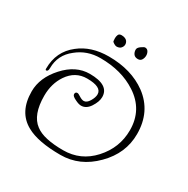

<svg xmlns="http://www.w3.org/2000/svg" viewBox="-140 -691 835 852"><g transform="rotate(30 277.0 -264.5)"><path d="M278 36Q163 36 104 3Q27 -39 27 -145Q27 -215 84 -278Q141 -341 212 -341Q311 -341 311 -279Q311 -255 292 -226Q274 -199 248 -199Q236 -199 218 -208Q196 -218 196 -228Q196 -240 207 -240Q212 -240 224 -232Q238 -223 248 -223Q263 -223 275 -243Q287 -263 287 -279Q287 -317 212 -317Q152 -317 116 -264Q85 -218 85 -156Q85 -58 135 -21Q157 -4 193 4Q229 12 278 12Q368 12 429 -55Q491 -123 491 -213Q491 -318 403 -375Q327 -425 218 -425Q150 -425 100 -384Q46 -342 46 -275Q46 -257 36 -257Q32 -257 32 -264Q32 -352 98 -403Q157 -450 247 -450Q363 -450 441 -393Q527 -329 527 -214Q527 -115 452 -40Q377 36 278 36ZM363 -504Q348 -504 341 -513.5Q334 -523 334 -536Q334 -546 347.5 -555.5Q361 -565 366 -565Q377 -565 382.5 -556Q388 -547 388 -536Q388 -524 382 -514Q376 -504 363 -504ZM253 -505Q248 -505 239.5 -510Q231 -515 230 -519Q230 -522 229.5 -526Q229 -530 229 -534Q229 -543 232.5 -551.5Q236 -560 249 -560Q255 -560 259 -559Q272 -556 277.5 -548.5Q283 -541 283 -532Q283 -522 275.5 -513.5Q268 -505 253 -505Z"/></g></svg>

Font: Ole
Style: Regular
Weight: 400
Designer: Robert E. Leuschke
Foundry: Robert E. Leuschke
Version: Version 1.010; ttfautohint (v1.8.3)